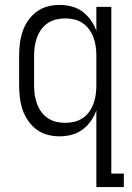

<svg xmlns="http://www.w3.org/2000/svg" viewBox="-20 -548 540 783"><path d="M246 -47Q265 -47 283.5 -51.5Q302 -56 317.5 -66.5Q333 -77 344 -92.5Q355 -108 361.5 -126Q368 -144 370.5 -162.5Q373 -181 373 -200V-320Q373 -339 370.5 -357.5Q368 -376 361.5 -394Q355 -412 344 -427.5Q333 -443 317.5 -453.5Q302 -464 283.5 -468.5Q265 -473 246 -473Q227 -473 208.5 -468.5Q190 -464 174.5 -453.5Q159 -443 148 -427.5Q137 -412 130.5 -394Q124 -376 121.5 -357.5Q119 -339 119 -320V-200Q119 -181 121.5 -162.5Q124 -144 130.5 -126Q137 -108 148 -92.5Q159 -77 174.5 -66.5Q190 -56 208.5 -51.5Q227 -47 246 -47ZM373 215V-98Q365 -75 350.5 -54.5Q336 -34 316.5 -19.5Q297 -5 272.5 1.5Q248 8 223 8Q198 8 173.5 1.5Q149 -5 129 -20Q109 -35 94.5 -56Q80 -77 72 -101Q64 -125 61 -150Q58 -175 58 -200V-320Q58 -345 61 -370Q64 -395 72 -419Q80 -443 94.5 -464Q109 -485 129 -500Q149 -515 173.5 -521.5Q198 -528 223 -528Q248 -528 272.5 -521.5Q297 -515 316.5 -500.5Q336 -486 350.5 -465.5Q365 -445 373 -422V-520H434V160H485V215Z"/></svg>

Font: Iosevka Fixed SS04 Light
Style: Regular
Weight: 300
Monospace: yes
Designer: Belleve Invis
Foundry: Belleve Invis
Version: Version 32.5.0